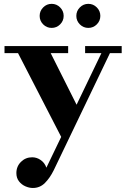

<svg xmlns="http://www.w3.org/2000/svg" viewBox="-20 -695 640 979"><path d="M369.2 -613.9Q369.2 -639.1 387.2 -657.2Q405.2 -675.4 430.4 -675.4Q455.6 -675.4 473.6 -657.2Q491.6 -639.1 491.6 -613.9Q491.6 -588.7 473.6 -570.7Q455.6 -552.7 430.4 -552.7Q405.2 -552.7 387.2 -570.7Q369.2 -588.7 369.2 -613.9ZM182.2 -613.9Q182.2 -639.1 200.2 -657.2Q218.2 -675.4 243.4 -675.4Q268.6 -675.4 286.6 -657.2Q304.6 -639.1 304.6 -613.9Q304.6 -588.7 286.6 -570.7Q268.6 -552.7 243.4 -552.7Q218.2 -552.7 200.2 -570.7Q182.2 -588.7 182.2 -613.9ZM327.5 -424H238.5L370.5 -161L497 -424H414V-460H600.5V-424H540.5L254 173Q234.5 212.5 209 238Q183.5 263.5 147.5 263.5Q129 263.5 109.5 255Q90 246.5 76.8 229.5Q63.5 212.5 63.5 187.5Q63.5 153.5 87 130.2Q110.5 107 144 107Q168 107 188.2 121.5Q208.5 136 216.5 160L292 3L72 -424H3V-460H327.5Z"/></svg>

Font: Bodoni* 06pt
Style: Bold
Weight: 700
Version: Version 2.3